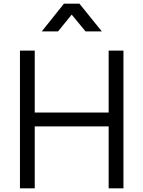

<svg xmlns="http://www.w3.org/2000/svg" viewBox="-20 -1019 776 1039"><path d="M294 -849 368 -940 443 -849H531L410 -999H326L206 -849ZM168 0V-335H568V0H648V-745H568V-410H168V-745H88V0Z"/></svg>

Font: Plus Jakarta Sans
Style: Regular
Weight: 400
Designer: Gumpita Rahayu
Foundry: Tokotype
Version: Version 2.071;gftools[0.9.30]